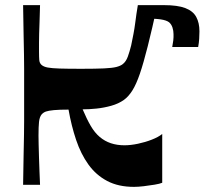

<svg xmlns="http://www.w3.org/2000/svg" viewBox="-20 -720 797 748"><path d="M70 0Q71 -72 72 -118Q73 -164 73.5 -194.5Q74 -225 74 -247.5Q74 -270 74 -293.5Q74 -317 74 -350Q74 -383 74 -406.5Q74 -430 74 -452.5Q74 -475 73.5 -505.5Q73 -536 72 -582Q71 -628 70 -700H136Q135 -660 134 -633.5Q133 -607 132.5 -588Q132 -569 132 -553Q132 -537 132 -519Q132 -498 133 -486Q134 -474 142 -467Q150 -460 165.5 -457Q181 -454 212 -453Q243 -452 297 -452Q353 -452 385 -453.5Q417 -455 433 -459Q449 -463 458 -470Q471 -480 478 -499.5Q485 -519 491 -543Q496 -567 500 -588Q504 -609 506.5 -628.5Q509 -648 511.5 -665.5Q514 -683 517 -700H593Q572 -605 555.5 -539.5Q539 -474 525 -433Q511 -392 496 -368Q481 -344 463 -331Q442 -316 413.5 -308Q385 -300 356 -297Q327 -294 302 -294Q318 -256 333.5 -229.5Q349 -203 368.5 -186.5Q388 -170 412 -162Q436 -154 465 -154Q489 -154 517.5 -160Q546 -166 571.5 -176Q597 -186 612 -198V-8Q603 -4 582 -0.5Q561 3 539.5 5.5Q518 8 502 8Q441 8 397.5 -15Q354 -38 324.5 -79Q295 -120 276.5 -175Q258 -230 247 -293Q211 -293 190 -291Q169 -289 159 -285.5Q149 -282 142 -274Q134 -264 132 -245Q130 -226 130 -192Q130 -182 130.5 -158Q131 -134 132 -104.5Q133 -75 134 -47.5Q135 -20 136 0ZM530 -648 543 -700Q558 -700 574.5 -700Q591 -700 619 -700Q672 -700 702 -688.5Q732 -677 744.5 -654Q757 -631 757 -598Q757 -584 756 -568.5Q755 -553 752 -537H651Q654 -554 655 -562Q656 -570 656 -575Q656 -580 656 -587Q656 -600 652 -612.5Q648 -625 639 -633Q629 -641 606 -644.5Q583 -648 530 -648Z"/></svg>

Font: Ojuju ExtraLight
Style: Bold
Weight: 700
Version: Version 1.000